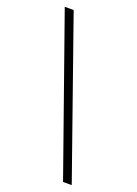

<svg xmlns="http://www.w3.org/2000/svg" viewBox="-138 -772 591 830"><g transform="rotate(20 157.5 -357.0)"><path d="M52 -714 303 0H263L11 -714Z"/></g></svg>

Font: Noto Sans Disp ExtLt
Style: Regular
Weight: 200
Designer: Monotype Design Team
Foundry: Monotype Imaging Inc.
Version: Version 2.000;GOOG;noto-source:20170915:90ef993387c0